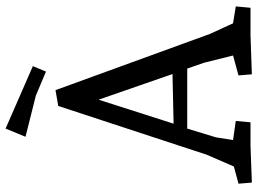

<svg xmlns="http://www.w3.org/2000/svg" viewBox="-140 -798 943 704"><g transform="rotate(-90 332.0 -446.5)"><path d="M660 -54 655 0H554L411 5L407 -44L480 -64L453 -172L432 -232H212L180 -127L170 -64L240 -54L235 0H149L14 5L10 -44L73 -61L116 -160L295 -705L353 -715L559 -149L598 -64ZM318 -557 230 -282 412 -286ZM182 -825 212 -898 441 -798 421 -750 333 -787Z"/></g></svg>

Font: Andada SC
Style: Regular
Weight: 400
Designer: Carolina Giovagnoli
Foundry: Carolina Giovagnoli
Version: Version 1.003